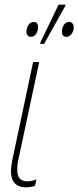

<svg xmlns="http://www.w3.org/2000/svg" viewBox="-20 -793 336 823"><path d="M152 -605H169L259 -766L261 -773H231L155 -615ZM113 -635C129 -635 140 -651 143 -670C145 -687 139 -699 125 -699C107 -699 96 -681 94 -664C91 -648 98 -635 113 -635ZM264 -635C281 -635 293 -652 296 -670C298 -687 290 -699 276 -699C259 -699 248 -682 246 -664C243 -648 250 -635 264 -635ZM90 10C108 10 121 7 130 3L136 -24C124 -18 109 -16 96 -16C67 -16 54 -32 54 -66C54 -79 55 -95 60 -115L148 -527H122L33 -108C29 -89 27 -73 27 -60C27 -9 54 10 90 10Z"/></svg>

Font: Noto Sans Condensed Thin
Style: Italic
Weight: 100
Width: 3
Italic angle: -12°
Designer: Monotype Design Team
Foundry: Monotype Imaging Inc.
Version: Version 2.013